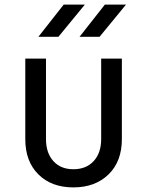

<svg xmlns="http://www.w3.org/2000/svg" viewBox="-20 -805 640 835"><path d="M299 10Q204 10 147 -46.5Q90 -103 90 -200V-550H180V-200Q180 -140 212 -104.5Q244 -69 299 -69Q355 -69 387.5 -104.5Q420 -140 420 -200V-550H510V-200Q510 -103 452 -46.5Q394 10 299 10ZM326 -645 436 -785H528L413 -645ZM147 -645 257 -785H349L234 -645Z"/></svg>

Font: JetBrains Mono
Style: Regular
Weight: 400
Monospace: yes
Designer: Philipp Nurullin, Konstantin Bulenkov
Foundry: JetBrains
Version: Version 2.305